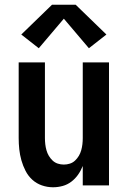

<svg xmlns="http://www.w3.org/2000/svg" viewBox="-20 -784 540 812"><path d="M204 8Q180 8 157 0Q134 -8 116.5 -24Q99 -40 88 -61.5Q77 -83 70.5 -106Q64 -129 61.5 -152.5Q59 -176 59 -200V-520H170V-200Q170 -187 171.5 -174Q173 -161 176.5 -148.5Q180 -136 186.5 -125Q193 -114 202.5 -105Q212 -96 224.5 -92Q237 -88 250 -88Q263 -88 275.5 -92Q288 -96 297.5 -105Q307 -114 313.5 -125Q320 -136 323.5 -148.5Q327 -161 328.5 -174Q330 -187 330 -200V-520H441V0H330V-82Q322 -62 310 -45Q298 -28 281.5 -15.5Q265 -3 245 2.5Q225 8 204 8ZM144 -580 70 -638 200 -764H300L430 -638L356 -580L250 -705Z"/></svg>

Font: Zed Mono
Style: Bold
Weight: 700
Monospace: yes
Designer: Belleve Invis
Foundry: Belleve Invis
Version: Version 1.0.0; ttfautohint (v1.8.4)